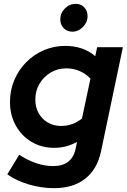

<svg xmlns="http://www.w3.org/2000/svg" viewBox="-20 -767 660 1000"><path d="M261 213Q196 213 131 194Q66 175 18 141L80 39Q124 68 169 83Q214 98 257 98Q355 98 374 7L381 -28Q326 3 262 3Q197 3 144.5 -28Q92 -59 62 -113.5Q32 -168 32 -236Q32 -297 54.5 -350Q77 -403 116.5 -443Q156 -483 208.5 -505.5Q261 -528 320 -528Q366 -528 406 -514.5Q446 -501 476 -474L486 -521H620L506 22Q486 115 423.5 164Q361 213 261 213ZM298 -111Q359 -111 407 -150L451 -357Q430 -381 397 -396Q364 -411 325 -411Q280 -411 243.5 -389Q207 -367 185.5 -330.5Q164 -294 164 -248Q164 -209 181 -178Q198 -147 228.5 -129Q259 -111 298 -111ZM357 -602Q330 -602 312 -620Q294 -638 294 -666Q294 -699 318 -723Q342 -747 375 -747Q401 -747 418.5 -729Q436 -711 436 -683Q436 -651 412 -626.5Q388 -602 357 -602Z"/></svg>

Font: Red Hat Display ExtraBold
Style: Italic
Weight: 800
Italic angle: -12°
Designer: Pentagram, MCKL
Foundry: Pentagram, MCKL
Version: Version 1.023